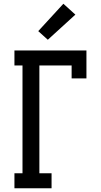

<svg xmlns="http://www.w3.org/2000/svg" viewBox="-20 -1004 540 1024"><path d="M57 0V-80H100V-655H57V-735H441V-586H362V-655H190V-80H255V0ZM235 -792 184 -838 318 -984 382 -926Z"/></svg>

Font: Iosevka Slab Medium
Style: Regular
Weight: 500
Monospace: yes
Designer: Belleve Invis
Foundry: Belleve Invis
Version: Version 11.1.1; ttfautohint (v1.8.3)